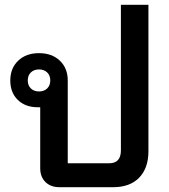

<svg xmlns="http://www.w3.org/2000/svg" viewBox="-20 -782 708 802"><path d="M600 -762V-150Q600 -80 561.5 -40Q523 0 452 0H229Q192 0 170 -21.5Q148 -43 148 -79V-334H138Q86 -334 54.5 -364.5Q23 -395 23 -446Q23 -497 56 -528.5Q89 -560 143 -560Q197 -560 230 -528.5Q263 -497 263 -446V-100H436Q485 -100 485 -154V-762ZM143 -400Q164 -400 177 -412.5Q190 -425 190 -446Q190 -467 177 -479.5Q164 -492 143 -492Q122 -492 109 -479.5Q96 -467 96 -446Q96 -425 109 -412.5Q122 -400 143 -400Z"/></svg>

Font: Bai Jamjuree SemiBold
Style: Regular
Weight: 600
Version: Version 1.000; ttfautohint (v1.6)